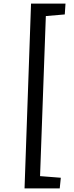

<svg xmlns="http://www.w3.org/2000/svg" viewBox="-20 -832 411 1064"><path d="M202 144 317 153 311 212H116L152 -812H343L339 -752L234 -743Z"/></svg>

Font: Literata 7pt
Style: Italic
Weight: 400
Italic angle: -2°
Designer: Latin by Veronika Burian and Jose Scaglione. Greek by Irene Vlachou. Cyrillic by Vera Evstafieva
Foundry: TypeTogether
Version: Version 3.002